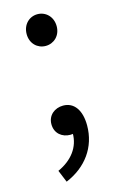

<svg xmlns="http://www.w3.org/2000/svg" viewBox="-113 -578 504 816"><g transform="rotate(-15 139.0 -170.0)"><path d="M138.8 -390.4C175.4 -390.4 205.1 -418.3 205.1 -459.6C205.1 -501.4 175.4 -529.9 138.8 -529.9C102.4 -529.9 73 -501.4 73 -459.6C73 -418.3 102.4 -390.4 138.8 -390.4ZM75 189.8C165.2 152.1 220.9 77 220.9 -19C220.9 -85.8 191.9 -126.5 143.8 -126.5C106.8 -126.5 75.5 -102.3 75.5 -62.5C75.5 -21.7 106.4 1.5 141.8 1.5C159.1 1.5 175.6 -3 187.8 -18L143.4 -84.9L153.3 -2.7C153.7 59 115.6 108.1 53 136.3Z"/></g></svg>

Font: Source Han Sans JP VF
Style: Regular
Weight: 250
Designer: Ryoko NISHIZUKA 西塚涼子 (kana, bopomofo & ideographs); Paul D. Hunt (Latin, Greek & Cyrillic); Sandoll Communications 산돌커뮤니
Foundry: Adobe
Version: Version 2.004;hotconv 1.0.118;makeotfexe 2.5.65603